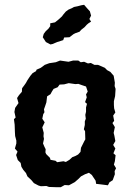

<svg xmlns="http://www.w3.org/2000/svg" viewBox="-20 -766 555 799"><path d="M233 13H214L184 12L173 8L150 9L140 6L121 -4L111 -16L94 -32L88 -46L77 -59L69 -72L66 -88L54 -100L47 -121L53 -135L42 -148L48 -169V-181L43 -200L42 -217L41 -247L38 -270L45 -277L40 -300L43 -317L57 -337L51 -358L59 -370L71 -384L72 -399L81 -411L88 -421L94 -432L106 -450L116 -462L130 -470L132 -476L150 -484L166 -496L185 -503L212 -507L230 -514L265 -509L284 -514H306L316 -507L330 -509L346 -502L358 -504L373 -496H388L416 -484L426 -474L439 -467L453 -451L458 -422L457 -408L461 -396L459 -366L454 -345V-329L455 -315L460 -298L451 -285L455 -263L448 -254L458 -237L453 -213L456 -201L460 -179L451 -163L460 -148L452 -128L461 -120L458 -95L454 -81L463 -66L457 -54L458 -41L449 -16L436 -8L429 5L397 1L380 -1L378 -14L362 -38L350 -47L334 -41L317 -32L306 -21L291 -8L267 5L249 4ZM218 -91 244 -95 254 -92 269 -101 281 -112 294 -117 305 -123 315 -134 317 -151 321 -159 331 -179 335 -186 334 -220 329 -228 333 -246V-261L337 -272L335 -288L338 -301V-319L342 -334L334 -341L341 -361L338 -373L345 -385L338 -406L320 -412L306 -417L294 -416L266 -420L247 -415L228 -414L220 -403L203 -396L196 -385L190 -374L176 -365L173 -340L168 -325L163 -311L165 -299L160 -291L156 -272L166 -257L156 -236L162 -213L161 -199L163 -188L159 -169L165 -155L170 -145L169 -132L172 -125L188 -109L190 -101L211 -97ZM190 -581 171 -591 158 -611 162 -625 171 -637 181 -646 189 -657V-669L209 -673L225 -686L238 -698L243 -705L254 -718L265 -726L279 -732L288 -737L303 -740L318 -744L330 -746L343 -731L354 -719L359 -701L352 -687L359 -676L348 -669L341 -663L332 -653L318 -642L311 -634L294 -628L286 -624L269 -611L247 -610L243 -599L218 -591L199 -583Z"/></svg>

Font: Winky Rough Medium
Style: Regular
Weight: 500
Designer: Simon Atzbach
Foundry: typofactur
Version: Version 1.206; ttfautohint (v1.8.4.7-5d5b)